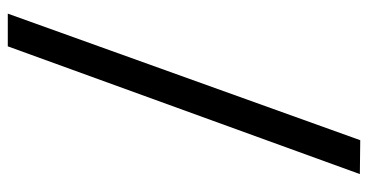

<svg xmlns="http://www.w3.org/2000/svg" viewBox="-246 -619 945 493"><g transform="rotate(-90 226.5 -372.5)"><path d="M438 -825 113 80 26 79 354 -825Z"/></g></svg>

Font: Yaldevi ExtraLight Medium
Style: Regular
Weight: 500
Version: Version 1.100